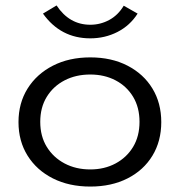

<svg xmlns="http://www.w3.org/2000/svg" viewBox="-20 -678 665 706"><path d="M312 8Q234 8 174.5 -22Q115 -52 81.5 -105.5Q48 -159 48 -229Q48 -299 81.5 -352.5Q115 -406 174.5 -436.5Q234 -467 312 -467Q390 -467 449 -436.5Q508 -406 540.5 -352.5Q573 -299 573 -229Q573 -159 540.5 -105.5Q508 -52 449 -22Q390 8 312 8ZM312 -55Q364 -55 405 -77Q446 -99 469.5 -138Q493 -177 493 -230Q493 -283 469.5 -322Q446 -361 405 -382.5Q364 -404 312 -404Q259 -404 217.5 -382.5Q176 -361 152 -322Q128 -283 128 -230Q128 -177 152 -138Q176 -99 217.5 -77Q259 -55 312 -55ZM435 -657 486 -628Q458 -584 412 -560.5Q366 -537 312 -537Q203 -537 138 -628L188 -658Q235 -587 312 -587Q349 -587 381.5 -604.5Q414 -622 435 -657Z"/></svg>

Font: Inconsolata Expanded Thin
Style: Regular
Weight: 100
Width: 7
Monospace: yes
Designer: Raph Levien, Cyreal, Brenton Simpson
Foundry: Raph Levien, Cyreal, Google
Version: Version 3.100; ttfautohint (v1.8.4.7-5d5b)